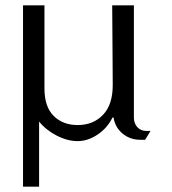

<svg xmlns="http://www.w3.org/2000/svg" viewBox="-20 -520 642 717"><path d="M146 -500V-190Q146 -121 180.5 -87Q215 -53 270 -53Q328 -53 364.5 -91Q401 -129 401 -202Q401 -208 400.5 -288.5Q400 -369 399 -500H480V-81Q480 -59 493 -45Q506 -31 527 -31H542L522 2H503Q466 2 438 -21Q410 -44 404 -81H400Q381 -42 344.5 -17.5Q308 7 270 7Q232 7 192 -13.5Q152 -34 126 -66V177H66V-500Z"/></svg>

Font: Wittgenstein Extrabold
Style: Regular
Weight: 800
Designer: Jörg Drees
Foundry: Jörg Drees
Version: Version 1.303; ttfautohint (v1.8.4.7-5d5b)